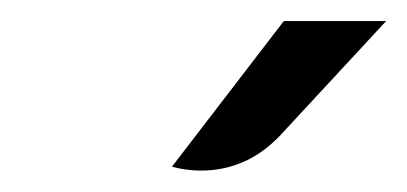

<svg xmlns="http://www.w3.org/2000/svg" viewBox="-20 -760 386 182"><path d="M143 -602 249 -740H346L245 -631Q229.5 -615 212.2 -607.2Q195 -599.5 177.2 -598.5Q159.5 -597.5 143 -602Z"/></svg>

Font: Expletus Sans
Style: Italic
Weight: 400
Italic angle: -7°
Designer: Jasper de Waard
Foundry: Designtown
Version: Version 7.500